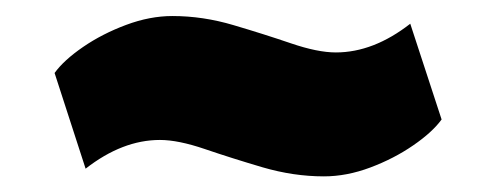

<svg xmlns="http://www.w3.org/2000/svg" viewBox="-20 -382 626 242"><path d="M388.2 -159.7Q350.1 -159.7 311 -171.1Q272 -182.6 238.3 -194.1Q204.6 -205.6 181.6 -205.6Q134.3 -205.6 87.9 -169.4L48.8 -290Q60.5 -306.2 84.7 -322.8Q108.9 -339.4 138.9 -350.6Q168.9 -361.8 197.3 -361.8Q235.8 -361.8 274.4 -350.3Q313 -338.9 346.7 -327.4Q380.4 -315.9 403.3 -315.9Q450.7 -315.9 497.1 -352.1L536.6 -231.4Q524.9 -215.3 500.7 -198.7Q476.6 -182.1 446.8 -170.9Q417 -159.7 388.2 -159.7Z"/></svg>

Font: Bevan
Style: Italic
Weight: 400
Italic angle: -10°
Designer: Vernon Adams
Foundry: Vernon Adams
Version: Version 2.100; ttfautohint (v1.8.3)